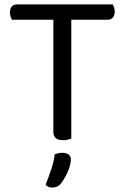

<svg xmlns="http://www.w3.org/2000/svg" viewBox="-20 -628 563 867"><path d="M302 -539V-2Q297 0 286.5 2.5Q276 5 265 5Q221 5 221 -32V-539H34Q31 -544 28 -552.5Q25 -561 25 -572Q25 -589 33 -598.5Q41 -608 56 -608H489Q492 -603 495 -594.5Q498 -586 498 -576Q498 -559 490 -549Q482 -539 467 -539ZM255 201Q240 219 217 219Q196 219 186 206Q200 171 212 134.5Q224 98 227 69Q244 62 263 62Q279 62 289.5 69.5Q300 77 300 92Q300 104 296 119.5Q292 135 285 150Q278 165 270 178.5Q262 192 255 201Z"/></svg>

Font: Baloo Da 2
Style: Regular
Weight: 400
Designer: Noopur Datye, Sulekha Rajkumar and Ek Type
Foundry: Ek Type
Version: Version 1.640;hotconv 1.0.111;makeotfexe 2.5.65597; ttfautoh